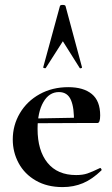

<svg xmlns="http://www.w3.org/2000/svg" viewBox="-20 -750 458 782"><path d="M32 -182Q32 -240 61 -289Q90 -338 141.5 -366.5Q193 -395 258 -395Q320 -395 354 -367Q388 -339 388 -280Q388 -249 377 -249H281Q283 -310 269 -342.5Q255 -375 220 -375Q180 -375 156.5 -334Q133 -293 133 -225Q133 -137 173.5 -87Q214 -37 290 -37Q317 -37 336 -43.5Q355 -50 386 -65L388 -66Q390 -66 392.5 -62Q395 -58 393 -56Q356 -20 318 -4Q280 12 235 12Q172 12 126 -14.5Q80 -41 56 -85.5Q32 -130 32 -182ZM97 -267 316 -271V-249L98 -248ZM314 -475Q314 -473 309.5 -472Q305 -471 304 -474L236 -582L167 -474Q166 -471 160.5 -472.5Q155 -474 156 -476L224 -725Q225 -730 235 -730Q246 -730 247 -725L314 -476Z"/></svg>

Font: Cormorant Infant
Style: Bold
Weight: 700
Designer: Christian Thalmann (Catharsis Fonts)
Foundry: Catharsis Fonts
Version: Version 4.000